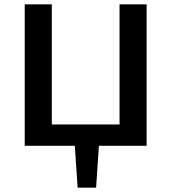

<svg xmlns="http://www.w3.org/2000/svg" viewBox="-20 -678 797 893"><path d="M662 -658V0H440L427 195H341L328 0H95V-658H221V-99H536V-658Z"/></svg>

Font: Ysabeau SC
Style: Bold
Weight: 700
Designer: Christian Thalmann (Catharsis Fonts)
Version: Version 0.003